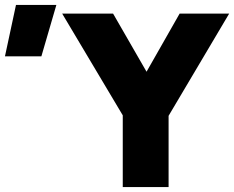

<svg xmlns="http://www.w3.org/2000/svg" viewBox="-259 -755 945 775"><path d="M236.5 0V-289.5L-8 -700H197.5L332.5 -465.5L466 -700H666L421.5 -287.5V0ZM-239 -527.5 -194.5 -735H-31.5L-92 -527.5Z"/></svg>

Font: Geologica Roman ExtraBold
Style: Regular
Weight: 800
Designer: Sindre Bremnes, Frode Helland
Foundry: Monokrom Skriftforlag AS
Version: Version 1.010;gftools[0.9.28]